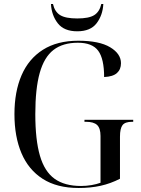

<svg xmlns="http://www.w3.org/2000/svg" viewBox="-20 -927 703 957"><path d="M372 10Q264 10 193 -35.5Q122 -81 87 -163.5Q52 -246 52 -358Q52 -470 87.5 -552Q123 -634 194 -679Q265 -724 370 -724Q475 -724 529 -691.5Q583 -659 583 -612Q583 -581 563 -563Q543 -545 499 -543Q499 -634 469.5 -674Q440 -714 368 -714Q293 -714 246.5 -678Q200 -642 178 -563.5Q156 -485 156 -358Q156 -230 179 -151Q202 -72 252 -36Q302 0 384 0Q411 0 436.5 -4.5Q462 -9 481 -16V-249Q481 -288 464 -304Q447 -320 408 -320H401V-330H644V-320H639Q603 -320 590.5 -303Q578 -286 578 -246V-36Q531 -12 481.5 -1Q432 10 372 10ZM365 -771Q299 -771 268 -811Q237 -851 234 -907H244Q253 -868 280 -851.5Q307 -835 365 -835Q423 -835 449.5 -851.5Q476 -868 485 -907H495Q492 -851 461.5 -811Q431 -771 365 -771Z"/></svg>

Font: Noto Serif Display SemiCondensed
Style: Regular
Weight: 400
Width: 4
Designer: Monotype Design Team
Foundry: Monotype Imaging Inc.
Version: Version 2.009